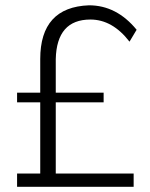

<svg xmlns="http://www.w3.org/2000/svg" viewBox="-20 -722 578 742"><path d="M496.5 0H46V-51.5H135.5V-326.5H46V-364H135.5V-494Q135.5 -694.5 324 -701.5Q430.5 -701.5 508 -607L480.5 -561Q414.5 -646.5 329.5 -646.5Q199 -646.5 195.5 -493.5V-364H380.5V-326.5H195.5V-51.5H496.5Z"/></svg>

Font: Argentum Novus Light
Style: Regular
Weight: 300
Designer: Julieta Ulanovsky (font) & Cristiano Sobral (main changes)
Foundry: Julieta Ulanovsky (font) & Cristiano Sobral (main changes)
Version: Version 3.00;November 27, 2020;FontCreator 13.0.0.2655 64-bi